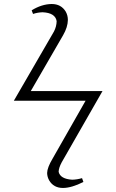

<svg xmlns="http://www.w3.org/2000/svg" viewBox="-20 -787 577 953"><path d="M293 146Q246.1 146 224.1 108.4Q214.4 91.3 213.9 71.8Q214.4 44.9 241.2 0L404.8 -287.1H48.8L248 -630.9Q260.7 -655.8 261.2 -682.1Q254.4 -723.1 191.9 -726.1Q167.5 -725.6 144 -717.8L137.2 -735.8Q187 -766.6 236.8 -767.1Q283.2 -767.1 306.2 -729.5Q316.9 -710.4 316.9 -688Q316.4 -652.3 293 -611.8L132.8 -335H488.8L286.1 19Q271.5 46.4 271 65.9Q279.3 101.1 337.9 105Q362.3 104.5 387.2 97.2L394 116.2Q335.9 145.5 293 146Z"/></svg>

Font: Linux Libertine Display O
Style: Regular
Weight: 400
Designer: Philipp H. Poll
Foundry: Philipp H. Poll
Version: Version 5.0.9